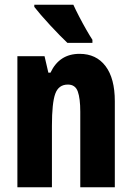

<svg xmlns="http://www.w3.org/2000/svg" viewBox="-20 -786 554 806"><path d="M314 -560Q384 -560 423 -508.5Q462 -457 462 -361V0H317V-317Q317 -373 306.5 -402Q296 -431 265 -431Q226 -431 212 -392.5Q198 -354 198 -258V0H53V-550H167L183 -481H192Q229 -560 314 -560ZM288 -766Q297 -746 312 -717Q327 -688 342.5 -661Q358 -634 368 -619V-606H263Q251 -617 231.5 -637Q212 -657 191 -679.5Q170 -702 152 -723Q134 -744 124 -757V-766Z"/></svg>

Font: Noto Sans ExtraCondensed ExtraBold
Style: Regular
Weight: 800
Width: 2
Designer: Monotype Design Team
Foundry: Monotype Imaging Inc.
Version: Version 2.013; ttfautohint (v1.8.4.7-5d5b)